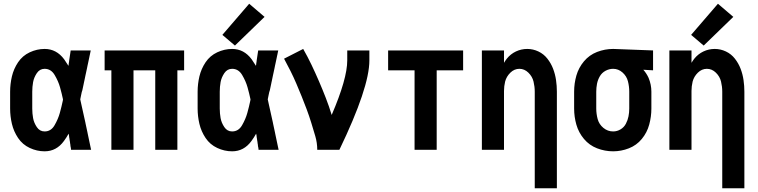

<svg xmlns="http://www.w3.org/2000/svg" viewBox="-20 -799 4040 1024"><path d="M218 8Q177 8 138.5 -10Q100 -28 76.5 -63Q53 -98 43.5 -138.5Q34 -179 34 -220V-310Q34 -351 43.5 -391.5Q53 -432 76.5 -467Q100 -502 138.5 -520Q177 -538 218 -538Q281 -538 322 -483Q334 -466 345 -448L346 -453L347 -463L348 -468L349 -477Q353 -504 357 -530H464L461 -516L459 -506L458 -502L456 -492L449 -459L447 -450L446 -445L444 -435L438 -407L436 -398L430 -369L428 -360L426 -350L419 -317L416 -308L411 -284L408 -269Q410 -258 413 -246L415 -237Q425 -192 435 -147L437 -137L440 -123L446 -95L448 -85Q456 -47 464 -9L466 0H359L358 -10L356 -19L355 -29L354 -34L353 -43L352 -48L350 -62L349 -67L348 -77L346 -86Q335 -66 321 -47Q281 8 218 8ZM218 -98Q252 -98 271 -131Q290 -164 299 -196.5Q308 -229 315 -262L316 -269Q309 -302 300 -334Q291 -366 271.5 -399Q252 -432 218 -432Q192 -432 176.5 -409Q161 -386 156.5 -361Q152 -336 152 -310V-220Q152 -194 156.5 -169Q161 -144 176.5 -121Q192 -98 218 -98Z M574 0V-424H538V-530H962V-424H926V0H808V-424H692V0Z M1233 -556 1166 -613 1309 -779 1391 -709ZM1218 8Q1177 8 1138.5 -10Q1100 -28 1076.5 -63Q1053 -98 1043.5 -138.5Q1034 -179 1034 -220V-310Q1034 -351 1043.5 -391.5Q1053 -432 1076.5 -467Q1100 -502 1138.5 -520Q1177 -538 1218 -538Q1281 -538 1322 -483Q1334 -466 1345 -448L1346 -453L1347 -463L1348 -468L1349 -477Q1353 -504 1357 -530H1464L1461 -516L1459 -506L1458 -502L1456 -492L1449 -459L1447 -450L1446 -445L1444 -435L1438 -407L1436 -398L1430 -369L1428 -360L1426 -350L1419 -317L1416 -308L1411 -284L1408 -269Q1410 -258 1413 -246L1415 -237Q1425 -192 1435 -147L1437 -137L1440 -123L1446 -95L1448 -85Q1456 -47 1464 -9L1466 0H1359L1358 -10L1356 -19L1355 -29L1354 -34L1353 -43L1352 -48L1350 -62L1349 -67L1348 -77L1346 -86Q1335 -66 1321 -47Q1281 8 1218 8ZM1218 -98Q1252 -98 1271 -131Q1290 -164 1299 -196.5Q1308 -229 1315 -262L1316 -269Q1309 -302 1300 -334Q1291 -366 1271.5 -399Q1252 -432 1218 -432Q1192 -432 1176.5 -409Q1161 -386 1156.5 -361Q1152 -336 1152 -310V-220Q1152 -194 1156.5 -169Q1161 -144 1176.5 -121Q1192 -98 1218 -98Z M1672 0Q1672 -37 1661.5 -73Q1651 -109 1640 -144.5Q1629 -180 1616 -215Q1603 -250 1589 -284.5Q1575 -319 1560.5 -353Q1546 -387 1529.5 -420Q1513 -453 1495 -486L1597 -538Q1621 -496 1641.5 -453Q1662 -410 1681 -366Q1700 -322 1717.5 -277Q1735 -232 1749 -186Q1832 -379 1832 -477V-530H1950V-477Q1950 -332 1790 0Z M2191 0V-424H2050V-530H2450V-424H2309V0Z M2832 205V-310Q2832 -337 2825.5 -364Q2819 -391 2798 -411.5Q2777 -432 2750 -432Q2723 -432 2702 -411.5Q2681 -391 2674 -364Q2668 -339 2668 -314V0H2550V-530H2668V-464Q2675 -476 2683 -486Q2703 -511 2731.5 -524.5Q2760 -538 2792 -538Q2823 -538 2851.5 -524.5Q2880 -511 2899.5 -486Q2919 -461 2930 -432Q2941 -403 2945.5 -372Q2950 -341 2950 -310V205Z M3250 8Q3206 8 3164.5 -8Q3123 -24 3094.5 -58Q3066 -92 3054 -134Q3042 -176 3042 -220V-310Q3042 -354 3054 -396Q3066 -438 3094.5 -472Q3123 -506 3164.5 -522Q3206 -538 3250 -538H3251L3463 -530V-424L3411 -427Q3428 -408 3439 -384Q3454 -348 3454 -310V-220Q3454 -177 3442.5 -134.5Q3431 -92 3403 -58Q3375 -24 3334 -8Q3293 8 3250 8ZM3250 -98Q3271 -98 3289.5 -109Q3308 -120 3318 -139Q3328 -158 3332 -178.5Q3336 -199 3336 -220V-310Q3336 -338 3329 -365.5Q3322 -393 3300 -412.5Q3278 -432 3250 -432Q3229 -432 3209.5 -421.5Q3190 -411 3179 -392Q3168 -373 3164 -352Q3160 -331 3160 -310V-220Q3160 -192 3167.5 -164Q3175 -136 3198 -117Q3221 -98 3250 -98Z M3832 205V-310Q3832 -337 3825.5 -364Q3819 -391 3798 -411.5Q3777 -432 3750 -432Q3723 -432 3702 -411.5Q3681 -391 3674 -364Q3668 -339 3668 -314V0H3550V-530H3668V-464Q3675 -476 3683 -486Q3703 -511 3731.5 -524.5Q3760 -538 3792 -538Q3823 -538 3851.5 -524.5Q3880 -511 3899.5 -486Q3919 -461 3930 -432Q3941 -403 3945.5 -372Q3950 -341 3950 -310V205ZM3733 -556 3666 -613 3809 -779 3891 -709Z"/></svg>

Font: Iosevka SS01
Style: Bold
Weight: 700
Monospace: yes
Designer: Belleve Invis
Foundry: Belleve Invis
Version: 2.3.3; ttfautohint (v1.8.3)